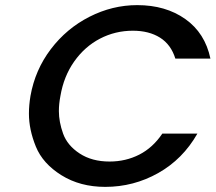

<svg xmlns="http://www.w3.org/2000/svg" viewBox="-20 -724 842 750"><path d="M99 -349Q117 -451 178.5 -532Q240 -613 329.5 -658.5Q419 -704 516 -704Q627 -704 704 -649.5Q781 -595 802 -495H665Q648 -550 605 -577Q562 -604 499 -604Q430 -604 370.5 -573Q311 -542 270 -484Q229 -426 216 -349Q210 -318 210 -290Q210 -248 226.5 -202Q243 -156 291 -124.5Q339 -93 408 -93Q471 -93 524 -120Q577 -147 614 -202H751Q694 -102 598 -48Q502 6 391 6Q293 6 220 -39.5Q147 -85 120 -151.5Q93 -218 93 -280Q93 -313 99 -349Z"/></svg>

Font: Fz Poppins Med
Style: Italic
Weight: 500
Italic angle: -10°
Designer: Ninad Kale (Devanagari), Jonny Pinhorn (Latin)
Foundry: Indian Type Foundry
Version: Vit hóa bi Vntype.Com & FontZin.Com